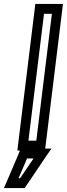

<svg xmlns="http://www.w3.org/2000/svg" viewBox="-38 -738 339 973"><path d="M146 -25H106L185 -668H225L146 -25ZM63 25 60 33 -4 183 -18 215H16H73H87L96 202L197 52L223 15H191L193 0L278 -693L281 -718H256H166H141L138 -693L53 0L50 25H63ZM132 65 64 165H56L99 65H132Z"/></svg>

Font: Gamestation Text Outline
Style: Italic
Weight: 400
Designer: Jonas Hecksher
Foundry: Jonas Hecksher, Playtypeª, e-types AS
Version: Version 1.003